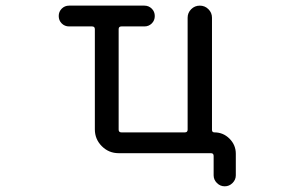

<svg xmlns="http://www.w3.org/2000/svg" viewBox="-20 -567 1040 685"><path d="M226.6 -546.9H495.1Q510.7 -546.9 521.5 -536.1Q532.2 -525.4 532.2 -509.8Q532.2 -494.1 521.5 -483.4Q510.7 -472.7 495.1 -472.7H413.1Q403.3 -472.7 403.3 -462.9V-104.5Q403.3 -94.7 413.1 -94.7H639.6Q649.4 -94.7 649.4 -104.5V-503.9Q649.4 -521.5 662.1 -534.2Q674.8 -546.9 692.9 -546.9Q710.9 -546.9 723.6 -534.2Q736.3 -521.5 736.3 -503.9V-103.5Q736.3 -94.7 745.1 -94.7Q776.4 -94.7 798.8 -72.3Q821.3 -49.8 821.3 -18.6V58.6Q821.3 74.2 809.6 85.9Q797.9 97.7 781.7 97.7Q765.6 97.7 753.9 85.9Q742.2 74.2 742.2 58.6V-10.7Q742.2 -20.5 732.4 -20.5H403.3Q368.2 -20.5 343.3 -45.4Q318.4 -70.3 318.4 -105.5V-462.9Q318.4 -472.7 308.6 -472.7H226.6Q210.9 -472.7 200.2 -483.4Q189.5 -494.1 189.5 -509.8Q189.5 -525.4 200.2 -536.1Q210.9 -546.9 226.6 -546.9Z"/></svg>

Font: Rounded-X Mgen+ 2m regular
Style: Regular
Weight: 400
Designer: [Source Han Sans]
Ryoko NISHIZUKA  (kana & ideographs); Paul D. Hunt (Latin, Greek & Cyrillic); Wenlong ZHANG  (bopomofo
Version: Version 1.059.20150602